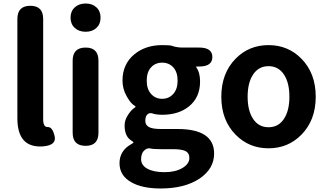

<svg xmlns="http://www.w3.org/2000/svg" viewBox="-20 -831 1863 1094"><path d="M79 -157V-723Q79 -798 153 -798Q226 -798 226 -723V-151Q226 -106 252.5 -107Q279 -108 291 -56Q304 -4 226 3Q79 14 79 -157Z M468 0Q394 0 394 -75V-485Q394 -560 468 -560Q541 -560 541 -485V-75Q541 0 468 0ZM468 -650Q430 -650 406 -672Q382 -694 382 -730.5Q382 -767 406 -789Q430 -811 468 -811Q506 -811 529.5 -789Q553 -767 553 -730.5Q553 -694 529.5 -672Q506 -650 468 -650Z M895 243Q791 243 729 208Q661 170 661 99Q661 28 727 -9Q741 -17 741 -19.5Q741 -22 727 -31Q690 -55 690 -116Q690 -146 708 -174Q726 -202 739 -211Q753 -221 753 -223Q753 -225 738 -235Q721 -248 701 -284Q678 -325 678 -372Q678 -466 746 -522Q810 -574 904 -574Q948 -574 959 -570Q988 -560 1019 -560H1115Q1190 -560 1190 -506Q1190 -452 1115 -452H1100Q1095 -452 1098 -448Q1120 -418 1120 -367Q1120 -276 1057 -225Q998 -177 904 -177Q871 -177 847 -185Q832 -190 820 -179Q808 -169 808 -142Q808 -119 828 -107.5Q848 -96 896 -96H991Q1200 -96 1200 44Q1200 130 1118 186Q1033 243 895 243ZM1059 69Q1059 40 1035 29Q1014 19 966 19H898Q852 19 838 15Q820 11 806 23Q784 40 784 75.5Q784 111 820 130.5Q856 150 917.5 150Q979 150 1019 126.5Q1059 103 1059 69ZM841 -295.5Q866 -268 904 -268Q942 -268 967 -295.5Q992 -323 992 -371.5Q992 -420 967.5 -447Q943 -474 904 -474Q865 -474 840.5 -447Q816 -420 816 -371.5Q816 -323 841 -295.5Z M1323 -63Q1241 -146 1241 -280Q1241 -414 1323 -497Q1399 -574 1510 -574Q1621 -574 1697 -497Q1779 -414 1779 -280Q1779 -146 1697 -63Q1621 14 1510 14Q1399 14 1323 -63ZM1422.5 -153Q1454 -106 1510 -106Q1566 -106 1597.5 -153Q1629 -200 1629 -280Q1629 -360 1597.5 -407Q1566 -454 1510 -454Q1454 -454 1422.5 -407Q1391 -360 1391 -280Q1391 -200 1422.5 -153Z"/></svg>

Font: Resource Han Rounded JP
Style: Bold
Weight: 700
Designer: Cyano Hao (round all glyphs); Ryoko NISHIZUKA 西塚涼子 (kana, bopomofo & ideographs); Paul D. Hunt (Latin, Greek & Cyrillic)
Foundry: Cyano Hao
Version: 0.990